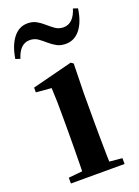

<svg xmlns="http://www.w3.org/2000/svg" viewBox="-159 -866 672 930"><g transform="rotate(-20 176.5 -400.5)"><path d="M39.2 0V-29.9L145.8 -40.2H207.8L315.8 -29.9V0ZM109.6 0Q110.6 -25.5 111.3 -67.4Q111.9 -109.4 112.4 -154.8Q112.9 -200.3 112.9 -234.8V-308Q112.9 -358.3 112.3 -394.3Q111.6 -430.4 109.6 -466.2L30.5 -472.9V-497.4L238.1 -550.4L250.8 -541.7L247.4 -387.9V-234.8Q247.4 -200.3 247.9 -154.8Q248.4 -109.4 249.2 -67.4Q250.1 -25.5 251.1 0ZM-7.6 -658.7Q2.5 -724.3 32 -762.6Q61.5 -801 106.3 -801Q132.6 -801 152.1 -789.8Q171.6 -778.6 187.1 -764.6Q205.5 -748.5 223.4 -735.7Q241.4 -723 265.5 -723Q291.5 -723 309.9 -741.3Q328.2 -759.6 338.2 -793.3L361.8 -785.5Q352.4 -718.5 322.9 -681.1Q293.4 -643.8 248.3 -643.8Q221.1 -643.8 202.2 -654.5Q183.3 -665.1 167.1 -678.9Q148.9 -695.2 130.7 -708.1Q112.4 -721 88.6 -721Q62.2 -721 44.2 -702.9Q26.3 -684.9 16 -651Z"/></g></svg>

Font: Noto Serif HK
Style: Regular
Weight: 200
Designer: Ryoko NISHIZUKA 西塚涼子 (kana & ideographs); Frank Grießhammer (Latin, Greek & Cyrillic); Wenlong ZHANG 张文龙 (bopomofo); San
Foundry: Adobe
Version: Version 2.001;hotconv 1.1.0;makeotfexe 2.6.0